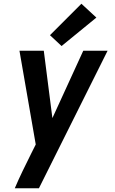

<svg xmlns="http://www.w3.org/2000/svg" viewBox="-20 -801 616 1026"><path d="M59 205H188L555 -530H425L260 -170L214 -530H84L171 -29L146 21Q123 67 101 112.5Q79 158 59 205ZM309 -555 495 -707 415 -781 247 -613Z"/></svg>

Font: Iosevka Sparkle Oblique
Style: Bold
Weight: 700
Italic angle: -9°
Designer: Belleve Invis
Foundry: Belleve Invis
Version: Version 4.5.0; ttfautohint (v1.8.3)